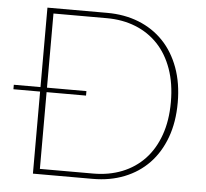

<svg xmlns="http://www.w3.org/2000/svg" viewBox="-51 -757 868 810"><g transform="rotate(5 383.0 -351.5)"><path d="M370.5 -22.5Q437.5 -22.5 492.8 -44.5Q548 -66.5 587.8 -108.5Q627.5 -150.5 649.2 -211.8Q671 -273 671 -351.5Q671 -430 649.2 -491.2Q627.5 -552.5 587.8 -594.5Q548 -636.5 492.8 -658.5Q437.5 -680.5 370.5 -680.5H145V-366.5H312V-347.5H145V-22.5ZM370.5 -703Q444 -703 504.5 -679Q565 -655 608.5 -609.8Q652 -564.5 676 -499.2Q700 -434 700 -351.5Q700 -269 676 -203.8Q652 -138.5 608.5 -93.2Q565 -48 504.5 -24Q444 0 370.5 0H117.5V-347.5H4.5V-366.5H117.5V-703Z"/></g></svg>

Font: Lato 2
Style: Regular
Weight: 200
Designer: Lukasz Dziedzic with Adam Twardoch and Botio Nikoltchev
Foundry: tyPoland Lukasz Dziedzic
Version: Version 2.015; 2015-08-06; http://www.latofonts.com/